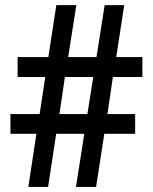

<svg xmlns="http://www.w3.org/2000/svg" viewBox="-20 -734 600 754"><path d="M91.3 0 123 -208.5H21V-286.1H135.7L157.7 -431.6H49.3V-509.8H169.9L201.2 -713.9H279.8L247.6 -509.8H358.9L391.1 -713.9H467.8L436.5 -509.8H539.1V-431.6H423.3L401.9 -286.1H510.7V-208.5H389.6L357.4 0H278.3L311 -208.5H200.7L168.9 0ZM213.4 -286.1H323.2L346.2 -431.6H234.9Z"/></svg>

Font: Open Sans
Style: Regular
Weight: 600
Width: 3
Foundry: Ascender Corporation
Version: Version 1.000